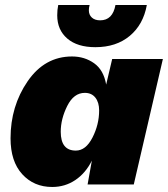

<svg xmlns="http://www.w3.org/2000/svg" viewBox="-20 -735 669 765"><path d="M565 -715Q551 -637 497 -592Q443 -547 360 -547Q288 -547 248 -581.5Q208 -616 208 -674Q208 -696 212 -715H337Q334 -704 334 -694Q334 -676 346 -665Q358 -654 379 -654Q429 -654 440 -715ZM188 10Q115 10 68.5 -41Q22 -92 22 -184Q22 -312 90 -411Q158 -510 267 -510Q317 -510 355 -483Q393 -456 403 -398L427 -500H629L513 0H329L346 -95Q321 -45 280 -17.5Q239 10 188 10ZM282 -135Q322 -135 348.5 -187Q375 -239 375 -295Q375 -327 360 -346Q345 -365 318 -365Q274 -365 248 -313Q222 -261 222 -210Q222 -135 282 -135Z"/></svg>

Font: Elaine Sans ExtraBold
Style: Italic
Weight: 800
Italic angle: -13°
Designer: Wei Huang
Foundry: Wei Huang
Version: Version 2.001;December 24, 2019;FontCreator 12.0.0.2547 64-b